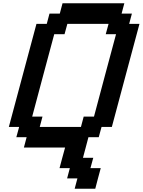

<svg xmlns="http://www.w3.org/2000/svg" viewBox="-20 -895 866 1165"><path d="M433.1 250H558.1Q563.5 229 574.5 187.3Q585.4 145.5 591.3 125H528.8L545.9 62.5H483.4Q489.3 42 500 0.2Q510.7 -41.5 516.6 -62.5H579.1L596.2 -125H658.7Q686.5 -229.5 742.4 -437.7Q798.3 -646 826.2 -750H763.7L780.3 -812.5H717.8L734.4 -875H359.4L342.8 -812.5H280.3L263.7 -750H201.2Q173.3 -646 117.4 -437.5Q61.5 -229 33.7 -125H96.2L79.1 -62.5H141.6L125 0H375Q369.1 21 357.9 62.5Q346.7 104 341.3 125H403.8L387.2 187.5H449.7ZM471.2 -125H221.2L237.8 -187.5H175.3Q197.3 -270.5 241.9 -437.3Q286.6 -604 309.1 -687.5H371.6L388.7 -750H638.7L621.6 -687.5H684.1Q661.6 -604 616.9 -437.3Q572.3 -270.5 550.3 -187.5H487.8Z"/></svg>

Font: Faithful 32x
Style: Oblique
Weight: 400
Foundry: Faithful Resource Pack
Version: Version 1.0; January 27, 2023